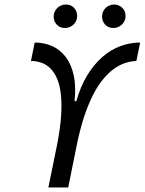

<svg xmlns="http://www.w3.org/2000/svg" viewBox="-33 -830 641 850"><path d="M305.2 -382.3Q323.2 -447.3 352.8 -495.8Q382.3 -544.4 419.2 -576.9Q456.1 -609.4 499 -625.5Q542 -641.6 587.4 -641.6L570.8 -560.1Q545.9 -559.1 520.5 -550.8Q495.1 -542.5 470.7 -524.7Q446.3 -506.8 422.9 -478.5Q399.4 -450.2 378.2 -408.4Q356.9 -366.7 338.6 -310.8Q320.3 -254.9 305.7 -182.1L269 0H181.2L218.3 -182.1Q232.9 -254.9 237.1 -311.3Q241.2 -367.7 236.8 -409.7Q232.4 -451.7 220.2 -480.5Q208 -509.3 190.4 -526.9Q172.9 -544.4 150.6 -552.2Q128.4 -560.1 104 -560.1L120.6 -641.6Q163.1 -641.6 198.7 -625.5Q234.4 -609.4 258.5 -577.1Q282.7 -544.9 293.5 -496.1Q304.2 -447.3 296.9 -382.3ZM258.8 -810.1Q280.8 -810.1 294.7 -795.2Q308.6 -780.3 308.6 -758.8Q308.6 -747.6 304.2 -738Q299.8 -728.5 292.5 -721.4Q285.2 -714.4 275.4 -710.2Q265.6 -706.1 254.9 -706.1Q231.9 -706.1 218.3 -720.9Q204.6 -735.8 204.6 -756.8Q204.6 -768.1 209 -777.8Q213.4 -787.6 220.7 -794.7Q228 -801.8 237.8 -805.9Q247.6 -810.1 258.8 -810.1ZM472.7 -810.1Q483.4 -810.1 492.7 -805.9Q502 -801.8 508.8 -794.9Q515.6 -788.1 519.3 -778.8Q522.9 -769.5 522.9 -758.8Q522.9 -747.6 518.6 -738Q514.2 -728.5 506.8 -721.4Q499.5 -714.4 489.5 -710.2Q479.5 -706.1 468.8 -706.1Q446.3 -706.1 432.6 -720.9Q418.9 -735.8 418.9 -756.8Q418.9 -768.1 423.1 -777.8Q427.2 -787.6 434.6 -794.7Q441.9 -801.8 451.7 -805.9Q461.4 -810.1 472.7 -810.1ZM-13.2 -638.2Z"/></svg>

Font: Code New Roman
Style: Italic
Weight: 400
Italic angle: -11°
Monospace: yes
Designer: Sam Radian
Foundry: Code New Roman
Version: Version 1.508 October 19, 2014